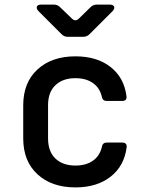

<svg xmlns="http://www.w3.org/2000/svg" viewBox="-20 -805 640 835"><path d="M308 10Q205 10 143 -47Q81 -104 81 -203V-347Q81 -446 143 -503Q205 -560 308 -560Q402 -560 461 -513.5Q520 -467 530 -387Q533 -366 511 -366H444Q426 -366 423 -384Q414 -423 384 -444Q354 -465 308 -465Q253 -465 221 -434.5Q189 -404 189 -348V-203Q189 -146 221 -115.5Q253 -85 308 -85Q354 -85 384 -106Q414 -127 423 -166Q426 -185 444 -185H511Q532 -185 531 -166Q521 -84 461.5 -37Q402 10 308 10ZM274 -645Q258 -645 247 -657L147 -757Q137 -768 140.5 -776.5Q144 -785 159 -785H214Q230 -785 241 -774L293 -724Q308 -709 324 -725L374 -774Q385 -785 401 -785H457Q472 -785 476 -776.5Q480 -768 470 -757L370 -657Q358 -645 343 -645Z"/></svg>

Font: Pitagon Sans Mono SemiBold
Style: Regular
Weight: 600
Monospace: yes
Designer: Travis Tran
Foundry: Pitagon
Version: Version 1.001; ttfautohint (v1.8.4.7-5d5b);gftools[0.9.26]